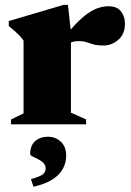

<svg xmlns="http://www.w3.org/2000/svg" viewBox="-20 -496 521 766"><path d="M413 -471Q447 -471 462.8 -450.5Q478.5 -430 478.5 -401.5Q478.5 -360 452 -337.2Q425.5 -314.5 394.5 -314.5Q368.5 -314.5 353.2 -318.8Q338 -323 325.5 -327.5Q313 -332 294.5 -332Q282 -332 271.8 -329.5Q261.5 -327 252.5 -321.8Q243.5 -316.5 233.5 -307L225.5 -335Q257 -374 282.2 -400.2Q307.5 -426.5 329.5 -442Q351.5 -457.5 372 -464.2Q392.5 -471 413 -471ZM263 -369V-46.5L323.5 -19.5V0H24V-19.5L74 -43.5V-334Q65.5 -346 57.2 -354.5Q49 -363 39 -372Q29 -381 15 -392V-412L233.5 -476.5H251ZM103.5 218.5Q140 208.5 151 199.5Q162 190.5 162 176Q162 162.5 152.8 153.5Q143.5 144.5 131.2 138.8Q119 133 109.8 128.2Q100.5 123.5 100.5 118Q100.5 84 120.5 66.8Q140.5 49.5 171.5 49.5Q202 49.5 223 69.5Q244 89.5 244 125.5Q244 152.5 231.2 176.8Q218.5 201 190 219.5Q161.5 238 113.5 249Z"/></svg>

Font: Newsreader 36pt ExtraBold
Style: Regular
Weight: 800
Designer: Hugues Gentile
Foundry: Production Type
Version: Version 1.003